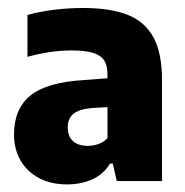

<svg xmlns="http://www.w3.org/2000/svg" viewBox="-20 -770 474 493"><path d="M396 -565V-305H280L269.5 -350H262.5Q246 -322.5 217 -309.5Q188 -296.5 152 -296.5Q111 -296.5 80.2 -312.8Q49.5 -329 32.8 -358Q16 -387 16 -424.5Q16 -491 58.5 -525Q101 -559 196.5 -564.5L256 -569V-579Q256 -601.5 247.5 -614.8Q239 -628 219 -634.2Q199 -640.5 164 -640.5Q109.5 -640.5 50.5 -624V-731.5Q82 -740.5 119.5 -745Q157 -749.5 193 -749.5Q264.5 -749.5 308.8 -731.5Q353 -713.5 374.5 -673.2Q396 -633 396 -565ZM256 -415V-495L215.5 -492.5Q184 -490 169 -478Q154 -466 154 -444Q154 -419.5 167.5 -407.5Q181 -395.5 206 -395.5Q219.5 -395.5 232.8 -400.2Q246 -405 256 -415Z"/></svg>

Font: Encode Sans Semi Condensed
Style: Bold
Weight: 700
Width: 4
Designer: Multiple Designers
Foundry: Impallari Type
Version: Version 2.000